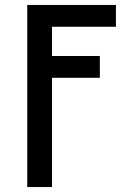

<svg xmlns="http://www.w3.org/2000/svg" viewBox="-20 -540 540 775"><path d="M90 215V-520H448V-432H190V-314H383V-226H190V215Z"/></svg>

Font: Iosevka Term Curly Semibold
Style: Regular
Weight: 600
Designer: Belleve Invis
Foundry: Belleve Invis
Version: Version 32.3.0